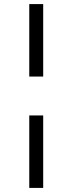

<svg xmlns="http://www.w3.org/2000/svg" viewBox="-20 -780 354 938"><path d="M123 -406V-760H191V-406ZM123 138V-216H191V138Z"/></svg>

Font: IBM Plex Sans Hebrew
Style: Regular
Weight: 400
Designer: Mike Abbink, Paul van der Laan, Pieter van Rosmalen, Yanek Iontef
Foundry: Bold Monday
Version: Version 1.2